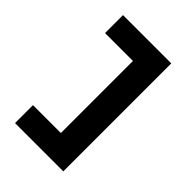

<svg xmlns="http://www.w3.org/2000/svg" viewBox="-253 -815 1119 1119"><g transform="rotate(45 306.5 -255.0)"><path d="M84 190V42H320L314 50V-564L324 -552H84V-700H482V190Z"/></g></svg>

Font: Lexend Peta
Style: Bold
Weight: 700
Designer: Bonnie Shaver-Troup, Thomas Jockin
Foundry: Lexend
Version: Version 1.007